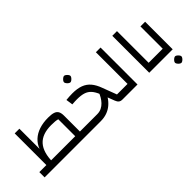

<svg xmlns="http://www.w3.org/2000/svg" viewBox="-6 -1413 2315 2315"><g transform="rotate(-45 1152.0 -255.0)"><path d="M712 -90H832V0H712ZM712 -90V0H20V-90ZM632 0V-379Q597 -390 521 -390Q368 -390 294 -307.5Q220 -225 220 -54H140V-630H220V-286Q243 -348 290 -391.5Q337 -435 405 -457.5Q473 -480 558 -480Q616 -480 649.5 -469Q683 -458 697.5 -432Q712 -406 712 -360V0Z M1344 -90H1404V0H1348Q1318 0 1301 -13.5Q1284 -27 1273 -56L1204 -236Q1180 -294 1150 -327.5Q1120 -361 1075.5 -375.5Q1031 -390 962 -390Q943 -390 922.5 -389Q902 -388 879 -386L866 -474Q895 -477 921.5 -478.5Q948 -480 972 -480Q1056 -480 1113.5 -458.5Q1171 -437 1210 -391Q1249 -345 1276 -270ZM1208 -265 1282 -233Q1264 -183 1236.5 -140.5Q1209 -98 1171.5 -66.5Q1134 -35 1085.5 -17.5Q1037 0 975 0H792V-90H1008Q1048 -90 1080.5 -106Q1113 -122 1137.5 -148Q1162 -174 1179.5 -204.5Q1197 -235 1208 -265ZM1051 -590Q1041 -590 1028 -599Q1015 -608 1005.5 -621.5Q996 -635 996 -645Q996 -656 1005.5 -668.5Q1015 -681 1028 -690.5Q1041 -700 1051 -700Q1062 -700 1074.5 -690.5Q1087 -681 1096.5 -668.5Q1106 -656 1106 -645Q1106 -635 1096.5 -622Q1087 -609 1074 -599.5Q1061 -590 1051 -590Z M1604 0H1364V-90H1524V-630H1604Z M1804 0V-630H1884V-90H2004V0Z M1964 0V-90H2124V-470H2204V0ZM2164 190Q2154 190 2141 181Q2128 172 2118.5 158.5Q2109 145 2109 135Q2109 124 2118.5 111.5Q2128 99 2141 89.5Q2154 80 2164 80Q2175 80 2187.5 89.5Q2200 99 2209.5 111.5Q2219 124 2219 135Q2219 145 2209.5 158Q2200 171 2187 180.5Q2174 190 2164 190Z"/></g></svg>

Font: Changa
Style: Regular
Weight: 400
Designer: Eduardo Rodriguez Tunni
Foundry: Eduardo Rodriguez Tunni
Version: Version 3.003